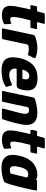

<svg xmlns="http://www.w3.org/2000/svg" viewBox="959 -1575 622 2580"><g transform="rotate(90 1270.0 -285.0)"><path d="M185 0Q115 0 87 -29Q59 -58 58 -110Q59 -152 67.5 -195.5Q76 -239 85 -282Q91 -310 95 -329Q99 -348 106 -373Q109 -383 99 -383H61Q52 -383 50 -385Q48 -387 50 -399L62 -455Q65 -469 68 -470.5Q71 -472 83 -472H122Q130 -472 132.5 -476.5Q135 -481 137 -491L156 -562Q160 -576 173 -576H287Q293 -576 297.5 -572Q302 -568 300 -562L280 -490Q276 -477 277 -474.5Q278 -472 284 -472H357Q369 -472 370.5 -469.5Q372 -467 369 -453L358 -400Q356 -389 351.5 -386Q347 -383 336 -383H264Q257 -383 254 -379.5Q251 -376 249 -368Q244 -345 238 -320.5Q232 -296 225 -270Q218 -237 213 -203.5Q208 -170 209 -140Q210 -124 218.5 -117.5Q227 -111 239 -111Q250 -111 261 -114.5Q272 -118 279 -120Q293 -128 296 -125Q299 -122 301 -111L306 -42Q310 -28 270 -14Q257 -10 243 -6.5Q229 -3 214.5 -1.5Q200 0 185 0Z M624 -476Q704 -476 752 -452Q763 -447 763 -442.5Q763 -438 760 -431L725 -360Q721 -351 717 -349.5Q713 -348 704 -351Q688 -356 667.5 -358.5Q647 -361 638 -361Q622 -361 613.5 -360Q605 -359 600.5 -357.5Q596 -356 592 -354Q587 -351 582.5 -347.5Q578 -344 575 -330L510 -24Q506 -8 501 -4Q496 0 485 0H373Q368 0 364 -3.5Q360 -7 363 -20L448 -417Q451 -433 455.5 -437.5Q460 -442 472 -447Q505 -461 548.5 -468.5Q592 -476 624 -476Z M760 -237Q770 -283 789 -326Q808 -369 839.5 -403.5Q871 -438 917.5 -458Q964 -478 1029 -478Q1096 -478 1132 -459.5Q1168 -441 1182 -410.5Q1196 -380 1195 -343.5Q1194 -307 1186 -271Q1177 -228 1163 -213Q1149 -198 1128 -198H913Q906 -198 905 -195.5Q904 -193 902 -186Q899 -162 907.5 -142Q916 -122 935.5 -110Q955 -98 985 -98Q1020 -98 1051.5 -109Q1083 -120 1095 -126Q1111 -134 1118.5 -135.5Q1126 -137 1131 -119L1145 -72Q1150 -58 1145.5 -53.5Q1141 -49 1127 -41Q1087 -16 1032 -5.5Q977 5 927 5Q860 5 821.5 -14Q783 -33 766.5 -66.5Q750 -100 750 -144Q750 -188 760 -237ZM1043 -295Q1047 -314 1046 -327.5Q1045 -341 1039.5 -350Q1034 -359 1024.5 -363.5Q1015 -368 1001 -368Q985 -368 972.5 -362Q960 -356 950.5 -346Q941 -336 934 -324Q927 -312 922 -300Q917 -284 917.5 -279.5Q918 -275 922 -275Q949 -275 976.5 -275Q1004 -275 1031 -275Q1038 -275 1039.5 -278.5Q1041 -282 1043 -295Z M1217 0Q1213 0 1207 -2.5Q1201 -5 1203 -15Q1225 -117 1246.5 -218.5Q1268 -320 1290 -422Q1292 -434 1301 -439Q1310 -444 1335 -452Q1348 -456 1375 -461.5Q1402 -467 1433 -471.5Q1464 -476 1488 -476Q1551 -476 1588 -458Q1625 -440 1641.5 -408.5Q1658 -377 1658.5 -336.5Q1659 -296 1649 -250Q1642 -216 1632.5 -177.5Q1623 -139 1612 -100.5Q1601 -62 1589 -28Q1582 -7 1577 -3.5Q1572 0 1556 0H1445Q1435 0 1438 -11Q1439 -16 1445.5 -40Q1452 -64 1460.5 -97.5Q1469 -131 1478 -164.5Q1487 -198 1493 -221.5Q1499 -245 1500 -248Q1512 -299 1509 -323.5Q1506 -348 1493 -355.5Q1480 -363 1460 -363Q1450 -363 1446 -363Q1442 -363 1437 -362Q1429 -361 1424.5 -354Q1420 -347 1417 -334Q1402 -261 1385 -181.5Q1368 -102 1350 -20Q1349 -14 1346.5 -7Q1344 0 1336 0Z M1859 0Q1789 0 1761 -29Q1733 -58 1732 -110Q1733 -152 1741.5 -195.5Q1750 -239 1759 -282Q1765 -310 1769 -329Q1773 -348 1780 -373Q1783 -383 1773 -383H1735Q1726 -383 1724 -385Q1722 -387 1724 -399L1736 -455Q1739 -469 1742 -470.5Q1745 -472 1757 -472H1796Q1804 -472 1806.5 -476.5Q1809 -481 1811 -491L1830 -562Q1834 -576 1847 -576H1961Q1967 -576 1971.5 -572Q1976 -568 1974 -562L1954 -490Q1950 -477 1951 -474.5Q1952 -472 1958 -472H2031Q2043 -472 2044.5 -469.5Q2046 -467 2043 -453L2032 -400Q2030 -389 2025.5 -386Q2021 -383 2010 -383H1938Q1931 -383 1928 -379.5Q1925 -376 1923 -368Q1918 -345 1912 -320.5Q1906 -296 1899 -270Q1892 -237 1887 -203.5Q1882 -170 1883 -140Q1884 -124 1892.5 -117.5Q1901 -111 1913 -111Q1924 -111 1935 -114.5Q1946 -118 1953 -120Q1967 -128 1970 -125Q1973 -122 1975 -111L1980 -42Q1984 -28 1944 -14Q1931 -10 1917 -6.5Q1903 -3 1888.5 -1.5Q1874 0 1859 0Z M2232 6Q2132 6 2088 -51Q2044 -108 2072 -229Q2089 -305 2118 -353Q2147 -401 2183.5 -428Q2220 -455 2258.5 -465.5Q2297 -476 2334 -476Q2355 -476 2371 -469Q2387 -462 2392 -455L2394 -461Q2397 -469 2401 -470.5Q2405 -472 2413 -472H2525Q2541 -472 2540 -458Q2536 -433 2527 -390Q2518 -347 2506 -296.5Q2494 -246 2481.5 -196.5Q2469 -147 2457 -108Q2445 -69 2437 -52Q2431 -39 2423.5 -32.5Q2416 -26 2390 -18Q2371 -11 2327 -2.5Q2283 6 2232 6ZM2259 -106Q2268 -106 2276 -107Q2284 -108 2291 -109.5Q2298 -111 2302 -112Q2307 -113 2309.5 -116Q2312 -119 2314 -126Q2319 -147 2324.5 -168Q2330 -189 2335 -209.5Q2340 -230 2345 -250.5Q2350 -271 2354.5 -290.5Q2359 -310 2364 -329Q2366 -336 2364 -340Q2362 -344 2357 -345Q2350 -347 2338.5 -350.5Q2327 -354 2317 -354Q2307 -354 2294 -349.5Q2281 -345 2268 -332.5Q2255 -320 2243 -295Q2231 -270 2222 -228Q2206 -158 2218.5 -132Q2231 -106 2259 -106Z"/></g></svg>

Font: Glory Thin ExtraBold
Style: Italic
Weight: 800
Italic angle: -12°
Version: Version 1.011